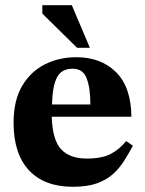

<svg xmlns="http://www.w3.org/2000/svg" viewBox="-20 -704 555 735"><path d="M259 11Q150 11 91 -52Q32 -115 32 -234Q32 -320 65 -375.5Q98 -431 152.5 -458Q207 -485 272 -485Q367 -485 424.5 -427.5Q482 -370 483 -257H178Q181 -167 214.5 -132Q248 -97 312 -97Q371 -97 404.5 -115Q438 -133 463 -164L489 -146Q473 -117 455.5 -89Q438 -61 413.5 -38.5Q389 -16 352 -2.5Q315 11 259 11ZM179 -304H326Q326 -366 312 -403.5Q298 -441 258 -441Q216 -441 198.5 -408.5Q181 -376 179 -304ZM324 -521H275L142 -652V-684H255Z"/></svg>

Font: STIX Two Text
Style: Bold
Weight: 700
Designer: Ross Mills, John Hudson & Paul Hanslow, Tiro Typeworks Ltd; with prior portions MicroPress Inc., and Coen Hoffman.
Foundry: Tiro Typeworks Ltd
Version: Version 2.13 b171